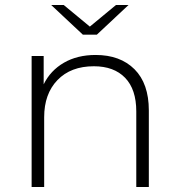

<svg xmlns="http://www.w3.org/2000/svg" viewBox="-20 -745 713 765"><path d="M573 -305V0H523V-301Q523 -389 478.5 -435Q434 -481 354 -481Q262 -481 209 -426Q156 -371 156 -278V0H106V-522H154V-409Q181 -464 234.5 -495Q288 -526 361 -526Q459 -526 516 -469Q573 -412 573 -305ZM492 -725 366 -607H310L184 -725H234L338 -639L442 -725Z"/></svg>

Font: Idrija Light
Style: Regular
Weight: 300
Designer: Julieta Ulanovsky
Foundry: Julieta Ulanovsky
Version: Version 7.200